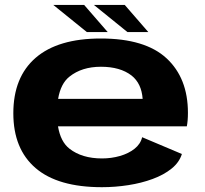

<svg xmlns="http://www.w3.org/2000/svg" viewBox="-20 -752 831 778"><path d="M393 6.5Q214.5 6.5 124.2 -71Q34 -148.5 34 -293Q34 -439.5 124.5 -517.8Q215 -596 388.5 -596Q568 -596 654.8 -515.8Q741.5 -435.5 741.5 -295Q741.5 -262.5 737 -240H215Q225.5 -177.5 261.5 -149.5Q312 -110 393.5 -110Q431.5 -110 466.2 -120Q501 -130 525.2 -149.2Q549.5 -168.5 556 -196L717 -128Q706.5 -94 675.2 -68.8Q644 -43.5 598.5 -26.8Q553 -10 500 -1.8Q447 6.5 393 6.5ZM215.5 -351.5H558Q553.5 -414 513 -446Q467 -481.5 389 -481.5Q311.5 -481.5 261.5 -441.5Q226 -413.5 215.5 -351.5ZM496.5 -622 360.5 -732H485.5L581 -622ZM332 -622 196 -732H321L416.5 -622Z"/></svg>

Font: Anybody ExtraExpanded Regular
Style: Bold
Weight: 700
Width: 8
Designer: Tyler Finck
Foundry: Etcetera Type Company
Version: Version 1.010; ttfautohint (v1.8.3) -l 8 -r 50 -G 200 -x 14 